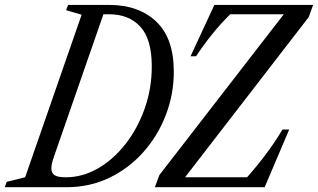

<svg xmlns="http://www.w3.org/2000/svg" viewBox="-75 -782 1328 802"><path d="M-55 0 -47 -22.5 30 -41.5 266 -720.5 201 -739.5 209.5 -761.5H380.5Q504 -761.5 577.5 -692Q651 -622.5 651 -482.5Q651 -389 618 -302.5Q585 -216 524.8 -147.8Q464.5 -79.5 382.5 -39.8Q300.5 0 202.5 0ZM200 -41.5Q270 -41.5 334.5 -78.8Q399 -116 449.5 -180.8Q500 -245.5 529.5 -329Q559 -412.5 559 -505Q559 -618.5 511.2 -670.5Q463.5 -722.5 379.5 -722.5H357L150.5 -128Q139.5 -97 139.5 -79.5Q139.5 -59 153 -50.2Q166.5 -41.5 200 -41.5ZM572 0 590.5 -50.5 1110.5 -722.5H886.5Q846 -682.5 809 -636.2Q772 -590 744 -547H721L820.5 -761.5H1233L1214.5 -710.5L698 -41.5H957Q1000.5 -90.5 1038.2 -141.2Q1076 -192 1105 -241H1133L1030.5 0Z"/></svg>

Font: Libre Caslon Condensed
Style: Italic
Weight: 400
Italic angle: -22.583°
Designer: Pablo Impallari, Rodrigo Fuenzalida, Katja Schimmel, Ertekin Erdin
Foundry: Pablo Impallari, Rodrigo Fuenzalida
Version: Version 2.000;gftools[0.9.33]